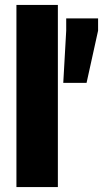

<svg xmlns="http://www.w3.org/2000/svg" viewBox="-20 -763 420 783"><path d="M47 0V-743H216V0ZM238 -425 250 -638V-688H380V-638L333 -425Z"/></svg>

Font: Saira SemiCondensed ExtraBold
Style: Regular
Weight: 800
Width: 4
Designer: Hector Gatti with collaboration of the Omnibus-Type team
Foundry: Omnibus-Type
Version: Version 1.101